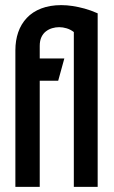

<svg xmlns="http://www.w3.org/2000/svg" viewBox="-20 -729 443 749"><path d="M268 -604V0H361V-677Q334 -689 310 -695.5Q286 -702 263.5 -705.5Q241 -709 219 -709Q175 -709 141 -696Q107 -683 84.5 -659Q62 -635 51 -603Q40 -571 40 -533V0H135V-414H207L231 -501H135V-550Q135 -570 141.5 -584Q148 -598 159 -606.5Q170 -615 183.5 -619Q197 -623 211 -623Q225 -623 240 -618.5Q255 -614 268 -604Z"/></svg>

Font: Advent Pro SemiBold
Style: Regular
Weight: 600
Designer: VivaRado, Andreas Kalpakidis
Foundry: VivaRado, Andreas Kalpakidis
Version: Version 3.000